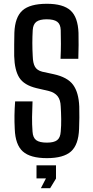

<svg xmlns="http://www.w3.org/2000/svg" viewBox="-20 -828 494 1015"><path d="M228 8Q140 8 100.5 -27.5Q61 -63 58 -146Q56 -184 56.5 -218.5Q57 -253 60 -292H152Q150 -249 149.5 -209.5Q149 -170 152 -132Q154 -100 171.5 -87Q189 -74 228 -74Q265 -74 282 -87Q299 -100 301 -132Q304 -163 303.5 -198.5Q303 -234 301 -265Q300 -300 284.5 -319.5Q269 -339 238 -347L173 -362Q107 -378 82 -417.5Q57 -457 55 -532Q55 -562 55 -592.5Q55 -623 56 -655Q59 -737 98.5 -772.5Q138 -808 228 -808Q314 -808 353 -772.5Q392 -737 395 -654Q396 -625 395.5 -589.5Q395 -554 394 -517H300Q302 -560 302 -596.5Q302 -633 301 -669Q300 -700 282.5 -713Q265 -726 227 -726Q190 -726 172.5 -713Q155 -700 153 -669Q151 -634 151 -600.5Q151 -567 153 -532Q154 -494 165 -475Q176 -456 203 -449L263 -436Q337 -420 366.5 -379.5Q396 -339 399 -265Q400 -237 399.5 -205.5Q399 -174 398 -146Q395 -63 355.5 -27.5Q316 8 228 8ZM173 115V46H276V116L245 167H196L223 115Z"/></svg>

Font: Big Shoulders Text SemiBold
Style: Regular
Weight: 600
Designer: Patric King
Foundry: XO Type Co
Version: Version 1.000; ttfautohint (v1.8.2)